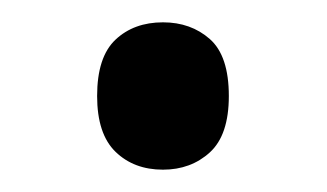

<svg xmlns="http://www.w3.org/2000/svg" viewBox="-20 -438 293 172"><path d="M67 -352Q67 -387 83.5 -402.5Q100 -418 126 -418Q151 -418 168 -403Q185 -388 185 -352Q185 -317 168 -301.5Q151 -286 126 -286Q100 -286 83.5 -302Q67 -318 67 -352Z"/></svg>

Font: Noto Sans Myanmar SemiCondensed
Style: Regular
Weight: 400
Width: 4
Designer: Monotype Design Team
Foundry: Monotype Imaging Inc.
Version: Version 2.107; ttfautohint (v1.8.4.7-5d5b)